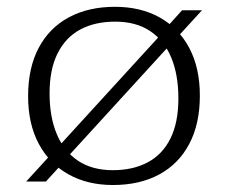

<svg xmlns="http://www.w3.org/2000/svg" viewBox="-20 -520 653 550"><path d="M55 0 129.5 -81.5 141.5 -93.5 444 -424.5 454.5 -438.5 501.5 -490.5H558.5L484 -409L472 -397L169.5 -66L159 -52L111.5 0ZM303 -32.5Q361 -32.5 403.2 -55Q445.5 -77.5 468.2 -123.2Q491 -169 491 -238Q491 -306 470.5 -355.2Q450 -404.5 409.8 -431.2Q369.5 -458 310 -458Q252 -458 210 -435.5Q168 -413 145 -367.2Q122 -321.5 122 -252.5Q122 -185 142.8 -135.5Q163.5 -86 204 -59.2Q244.5 -32.5 303 -32.5ZM303.5 10Q230.5 10 175.8 -20.8Q121 -51.5 90.8 -108.5Q60.5 -165.5 60.5 -244.5Q60.5 -325.5 90.8 -382.8Q121 -440 177 -470.2Q233 -500.5 309.5 -500.5Q383 -500.5 437.8 -469.8Q492.5 -439 522.5 -382Q552.5 -325 552.5 -246Q552.5 -165 522.2 -107.8Q492 -50.5 436 -20.2Q380 10 303.5 10Z"/></svg>

Font: Newsreader 9pt Light
Style: Regular
Weight: 300
Designer: Hugues Gentile
Foundry: Production Type
Version: Version 1.003